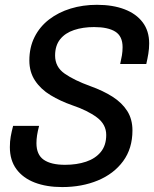

<svg xmlns="http://www.w3.org/2000/svg" viewBox="-20 -767 640 798"><path d="M238.5 10.5Q173.5 10.5 124.5 -8.2Q75.5 -27 48.2 -64Q21 -101 21 -155.5Q21 -179.5 24.5 -199.2Q28 -219 34.5 -244H142.5Q136.5 -221 134 -204.2Q131.5 -187.5 131.5 -172Q131.5 -124 161.8 -103Q192 -82 250.5 -82Q299 -82 337.8 -95Q376.5 -108 399 -135.5Q421.5 -163 421.5 -206Q421.5 -250 382.8 -279Q344 -308 279 -330Q230.5 -347 190 -371.5Q149.5 -396 125.8 -431.8Q102 -467.5 102 -515.5Q102 -570.5 123.8 -613.5Q145.5 -656.5 184.2 -686.2Q223 -716 273.8 -731.5Q324.5 -747 383 -747Q448.5 -747 497.2 -728.5Q546 -710 573 -674.2Q600 -638.5 600 -586.5Q600 -565 596.5 -543.8Q593 -522.5 588 -501H479.5Q484 -520.5 486.8 -537.2Q489.5 -554 489.5 -571Q489.5 -616.5 459.2 -635.5Q429 -654.5 371 -654.5Q324.5 -654.5 287.8 -642.2Q251 -630 230 -603.8Q209 -577.5 209 -536Q209 -488.5 249 -460.8Q289 -433 355.5 -409Q408.5 -390 447.8 -365Q487 -340 508.8 -305.8Q530.5 -271.5 530.5 -225Q530.5 -150 491.8 -97.2Q453 -44.5 386.8 -17Q320.5 10.5 238.5 10.5Z"/></svg>

Font: Epilogue Medium
Style: Italic
Weight: 500
Italic angle: -12°
Designer: Tyler Finck
Foundry: Etcetera Type Co
Version: Version 2.112